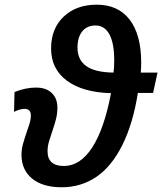

<svg xmlns="http://www.w3.org/2000/svg" viewBox="-20 -790 693 820"><path d="M568.8 -393.1Q548.3 -262.7 502.7 -170.9Q457 -79.1 391.6 -34.7Q326.2 9.8 243.2 9.8Q162.6 9.8 117.2 -27.3Q71.8 -64.5 71.8 -128.9Q71.8 -152.3 78.1 -175Q84.5 -197.8 91.8 -219Q99.1 -240.2 105.5 -260Q111.8 -279.8 111.8 -296.9Q111.8 -325.2 85 -325.2Q75.2 -325.2 62 -321.3Q48.8 -317.4 40 -312L42 -397Q89.4 -416 133.8 -416Q176.8 -416 200.9 -393.1Q225.1 -370.1 225.1 -330.1Q225.1 -303.2 218.5 -278.8Q211.9 -254.4 204.1 -231.7Q196.3 -209 189.7 -187.3Q183.1 -165.5 183.1 -144Q183.1 -81.1 252.9 -81.1Q322.8 -81.1 374 -160.4Q425.3 -239.7 454.1 -392.1Q332.5 -395.5 265.4 -445.6Q198.2 -495.6 198.2 -583Q198.2 -668 252 -719Q305.7 -770 393.1 -770Q484.9 -770 533.9 -705.8Q583 -641.6 583 -522.9Q583 -496.6 581.1 -480H652.8L633.8 -393.1ZM311 -586.9Q311 -534.2 348.6 -507.6Q386.2 -481 464.8 -480Q467.8 -499.5 467.8 -532.2Q467.8 -606 447 -643.6Q426.3 -681.2 388.2 -681.2Q351.6 -681.2 331.3 -656Q311 -630.9 311 -586.9Z"/></svg>

Font: Open Sans Semibold
Style: Italic
Weight: 600
Italic angle: -12°
Foundry: Ascender Corporation
Version: Version 1.10